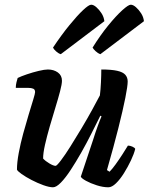

<svg xmlns="http://www.w3.org/2000/svg" viewBox="-20 -795 631 815"><path d="M205 0Q189 0 164 -9Q139 -18 114 -31Q89 -44 71.5 -56.5Q54 -69 52 -75Q52 -105 59.5 -145.5Q67 -186 78.5 -228Q90 -270 101.5 -308Q113 -346 121 -372Q129 -398 129 -404Q129 -415 121 -418.5Q113 -422 100 -422H47Q47 -434 50 -446Q53 -458 55 -464Q69 -471 94 -479.5Q119 -488 144 -494Q169 -500 183 -500Q208 -500 225.5 -487.5Q243 -475 243 -452Q243 -438 235 -407.5Q227 -377 215 -338Q203 -299 191 -257.5Q179 -216 171 -180.5Q163 -145 163 -122Q173 -111 190 -101Q207 -91 216 -91Q221 -91 238.5 -114Q256 -137 279 -173.5Q302 -210 326.5 -251Q351 -292 371.5 -329.5Q392 -367 404 -390Q407 -414 408.5 -445Q410 -476 410 -500Q453 -500 477.5 -494.5Q502 -489 512 -477.5Q522 -466 522 -449Q522 -430 512 -379.5Q502 -329 482.5 -251.5Q463 -174 434 -73L445 -66Q456 -77 470.5 -97Q485 -117 499.5 -139.5Q514 -162 523 -177Q532 -177 542 -172.5Q552 -168 554 -163Q549 -142 536 -114.5Q523 -87 506.5 -60.5Q490 -34 472.5 -17Q455 0 440 0Q417 0 390.5 -8.5Q364 -17 345 -27.5Q326 -38 323 -45L375 -201Q385 -233 395 -260.5Q405 -288 411 -301L406 -304Q389 -270 368.5 -229Q348 -188 325 -147.5Q302 -107 280 -73.5Q258 -40 238.5 -20Q219 0 205 0ZM406 -565Q395 -569 385.5 -578Q376 -587 373 -593Q406 -646 439.5 -687Q473 -728 499 -751.5Q525 -775 535 -775Q545 -775 557 -764.5Q569 -754 579 -738.5Q589 -723 591 -705ZM238 -565Q228 -568 218 -577Q208 -586 205 -593Q241 -647 274.5 -688Q308 -729 332.5 -752Q357 -775 367 -775Q377 -775 389 -764.5Q401 -754 411 -738.5Q421 -723 423 -705Z"/></svg>

Font: Texturina Medium 12pt
Style: Bold Italic
Weight: 700
Italic angle: -11°
Version: Version 1.002